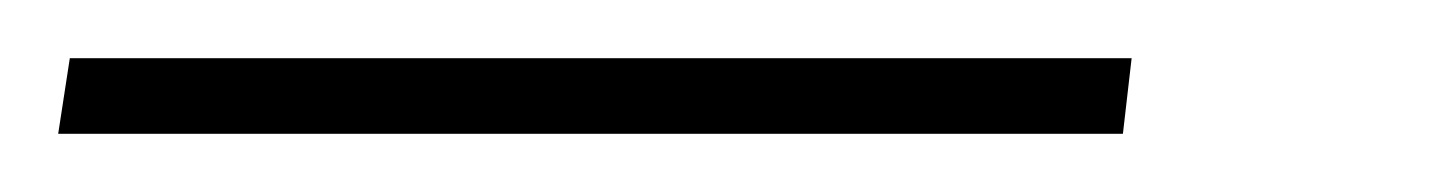

<svg xmlns="http://www.w3.org/2000/svg" viewBox="-21 7 496 66"><path d="M368 27 365 53H-1L3 27Z"/></svg>

Font: Pathway Extreme 28pt Light
Style: Italic
Weight: 300
Italic angle: -8°
Designer: Eduardo Rodriguez Tunni
Foundry: Eduardo Rodriguez Tunni
Version: Version 1.001;gftools[0.9.26]